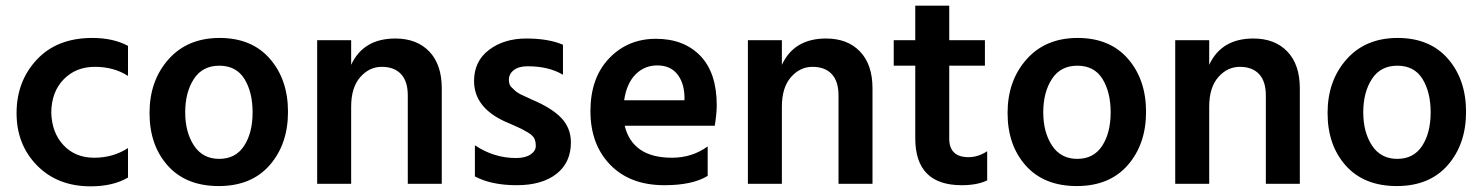

<svg xmlns="http://www.w3.org/2000/svg" viewBox="-20 -649 5235 678"><path d="M300 9Q183 9 110.5 -65Q38 -139 38.5 -251Q39 -363 110.5 -439Q182 -515 306 -515Q380 -515 432 -487V-381Q382 -413 315 -413Q248 -413 205 -369Q162 -325 161 -252Q163 -180 204.5 -136Q246 -92 312.5 -92Q379 -92 432 -126V-22Q379 9 300 9Z M754.5 -417Q695 -417 664.5 -370Q634 -323 634 -252.5Q634 -182 665 -135Q696 -88 754 -88Q812 -88 842 -134Q872 -180 872 -252Q872 -324 843 -370.5Q814 -417 754.5 -417ZM755.5 -515Q869 -515 933 -441.5Q997 -368 997 -254Q997 -140 932.5 -66Q868 8 752.5 8Q637 8 572.5 -64Q508 -136 508 -250Q508 -364 575 -439.5Q642 -515 755.5 -515Z M1540 0H1420V-312Q1420 -362 1396 -387.5Q1372 -413 1328 -413Q1284 -413 1252 -376.5Q1220 -340 1220 -272V0H1100V-507H1220V-420Q1263 -513 1376 -513Q1452 -513 1496 -467Q1540 -421 1540 -337Z M1996 -146Q1996 -75 1945 -35Q1894 5 1804.5 5Q1715 5 1657 -26V-136Q1724 -91 1802 -91Q1835 -91 1853.5 -103.5Q1872 -116 1872 -133.5Q1872 -151 1866 -161.5Q1860 -172 1843 -182Q1821 -195 1798.5 -204.5Q1776 -214 1774.5 -215Q1773 -216 1770 -217Q1767 -218 1765 -219Q1654 -269 1654 -363Q1654 -433 1707 -473Q1760 -513 1838.5 -513Q1917 -513 1968 -491V-385Q1918 -415 1843 -415Q1812 -415 1794.5 -401.5Q1777 -388 1777 -367Q1777 -350 1786 -341Q1795 -332 1801 -327Q1807 -322 1818 -316Q1845 -303 1859 -297Q1928 -268 1962 -232.5Q1996 -197 1996 -146Z M2184 -295H2397V-310Q2395 -359 2370.5 -388.5Q2346 -418 2301 -418Q2256 -418 2224.5 -386.5Q2193 -355 2184 -295ZM2326 5Q2205 5 2135 -67Q2065 -139 2065 -256.5Q2065 -374 2131 -443Q2197 -512 2296 -512Q2395 -512 2453 -452Q2511 -392 2511 -277Q2511 -249 2504 -205H2186Q2199 -150 2240.5 -121Q2282 -92 2353 -92Q2424 -92 2479 -132V-28Q2426 5 2326 5Z M3061 0H2941V-312Q2941 -362 2917 -387.5Q2893 -413 2849 -413Q2805 -413 2773 -376.5Q2741 -340 2741 -272V0H2621V-507H2741V-420Q2784 -513 2897 -513Q2973 -513 3017 -467Q3061 -421 3061 -337Z M3376 5Q3212 5 3212 -161V-417H3136V-507H3212V-629H3332V-507H3458V-417H3332V-159Q3332 -127 3349 -110.5Q3366 -94 3400 -94Q3434 -94 3466 -115V-12Q3431 5 3376 5Z M3784.5 -417Q3725 -417 3694.5 -370Q3664 -323 3664 -252.5Q3664 -182 3695 -135Q3726 -88 3784 -88Q3842 -88 3872 -134Q3902 -180 3902 -252Q3902 -324 3873 -370.5Q3844 -417 3784.5 -417ZM3785.5 -515Q3899 -515 3963 -441.5Q4027 -368 4027 -254Q4027 -140 3962.5 -66Q3898 8 3782.5 8Q3667 8 3602.5 -64Q3538 -136 3538 -250Q3538 -364 3605 -439.5Q3672 -515 3785.5 -515Z M4570 0H4450V-312Q4450 -362 4426 -387.5Q4402 -413 4358 -413Q4314 -413 4282 -376.5Q4250 -340 4250 -272V0H4130V-507H4250V-420Q4293 -513 4406 -513Q4482 -513 4526 -467Q4570 -421 4570 -337Z M4914.5 -417Q4855 -417 4824.5 -370Q4794 -323 4794 -252.5Q4794 -182 4825 -135Q4856 -88 4914 -88Q4972 -88 5002 -134Q5032 -180 5032 -252Q5032 -324 5003 -370.5Q4974 -417 4914.5 -417ZM4915.5 -515Q5029 -515 5093 -441.5Q5157 -368 5157 -254Q5157 -140 5092.5 -66Q5028 8 4912.5 8Q4797 8 4732.5 -64Q4668 -136 4668 -250Q4668 -364 4735 -439.5Q4802 -515 4915.5 -515Z"/></svg>

Font: Hind Kochi SemiBold
Style: Regular
Weight: 600
Designer: Dhruvi Tolia
Foundry: Indian Type Foundry
Version: Version 0.702;PS 1.0;hotconv 1.0.81;makeotf.lib2.5.63406